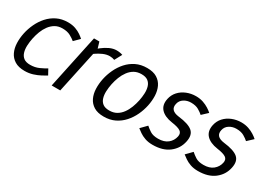

<svg xmlns="http://www.w3.org/2000/svg" viewBox="-16 -1025 2129 1550"><g transform="rotate(30 1048.5 -250.0)"><path d="M196.7 8Q139.2 8 103.8 -14Q68.3 -36 50.8 -73Q33.3 -110 31.7 -156Q30 -202 40 -250Q50 -298 71.6 -344Q93.2 -390 126.2 -427Q159.3 -464 204.2 -486Q249.2 -508 306.7 -508L292.5 -442.8Q253.5 -442.8 225 -426.1Q196.5 -409.3 176 -381.7Q155.5 -354 142.3 -319.7Q129.2 -285.3 122 -250Q114.7 -214.7 113.2 -180.2Q111.7 -145.8 120.2 -117.8Q128.7 -89.7 150.2 -73.3Q171.8 -57 210.8 -57ZM195.7 8 209.8 -57Q255.3 -57 292.3 -73.9Q329.3 -90.8 352.8 -105.8L380.7 -55Q362.7 -44 334.3 -29Q306 -14 271 -3Q236 8 195.7 8ZM413.8 -395Q396.5 -410 366.8 -426.4Q337.2 -442.8 291.7 -442.8L305.8 -508Q346.2 -508 376.6 -497Q407 -486 428.3 -471.1Q449.7 -456.2 462.7 -444.2Z M734.2 -439.7 759 -508ZM536.3 -430 619.2 -440 525.3 0H445.3ZM779.2 -431.3Q769.3 -435.2 758.1 -437.4Q746.8 -439.7 734.2 -439.7L759 -508Q775 -508 789.2 -505.6Q803.5 -503.2 815.5 -498.8ZM619.2 -440 536.3 -430 551.3 -500H601.3ZM557 -346.7 532.8 -355Q532.8 -355 545.5 -370.5Q558.2 -386 580.6 -408.8Q603 -431.5 631.9 -454.2Q660.8 -477 693.9 -492.5Q727 -508 760 -508L735.2 -439.7Q704.7 -439.7 673 -425.7Q641.3 -411.7 615.2 -393.2Q589 -374.7 573 -360.7Q557 -346.7 557 -346.7Z M777 -250Q787 -298 808.6 -344Q830.2 -390 863.2 -427Q896.3 -464 941.2 -486Q986.2 -508 1043.7 -508Q1101.2 -508 1136.6 -486Q1172 -464 1189.5 -427Q1207 -390 1208.7 -344Q1210.3 -298 1200.3 -250Q1190.3 -202 1168.8 -156Q1147.2 -110 1114.1 -73Q1081 -36 1036.1 -14Q991.2 8 933.7 8Q876.2 8 840.8 -14Q805.3 -36 787.8 -73Q770.3 -110 768.7 -156Q767 -202 777 -250ZM859 -250Q851.7 -214.7 850.2 -180.2Q848.8 -145.8 857.3 -117.8Q865.8 -89.7 887.4 -73.3Q909 -57 947.8 -57Q986.7 -57 1015.2 -73.3Q1043.7 -89.7 1064.2 -117.8Q1084.7 -145.8 1097.8 -180.2Q1111 -214.7 1118.3 -250Q1125.5 -285.3 1127 -319.2Q1128.5 -353.2 1120 -381.2Q1111.5 -409.3 1089.9 -425.7Q1068.3 -442 1029.5 -442Q990.7 -442 962.2 -425.7Q933.7 -409.3 913.1 -381.2Q892.5 -353.2 879.3 -319.2Q866.2 -285.3 859 -250Z M1389 8 1403.2 -57Q1459.3 -57 1492.5 -84Q1525.7 -111 1534.7 -153Q1542.2 -186.7 1518.3 -202.8Q1494.5 -218.8 1435.7 -227L1459 -295Q1554 -284 1591.6 -252Q1629.2 -220 1614.7 -153Q1600.2 -82 1542.3 -37Q1484.5 8 1389 8ZM1499 -508 1489.8 -443Q1453.7 -443 1424.8 -424.6Q1395.8 -406.2 1388.7 -372.7Q1373.3 -306 1459 -295L1435.7 -227Q1364.2 -237.5 1329.9 -274.4Q1295.7 -311.3 1308.7 -372.7Q1317.8 -414.8 1345.4 -445.1Q1373 -475.3 1413.6 -491.7Q1454.2 -508 1499 -508ZM1230.3 -55 1283.2 -109Q1301.7 -92 1328.9 -74.5Q1356.2 -57 1403.2 -57L1389 8Q1348.7 8 1317.8 -3Q1287 -14 1265.7 -29Q1244.3 -44 1230.3 -55ZM1605.7 -395.3Q1589.2 -410.5 1561.5 -426.8Q1533.8 -443 1489.8 -443L1499 -508Q1536.2 -508 1566.7 -497.5Q1597.2 -487 1620.2 -472.2Q1643.3 -457.3 1657.7 -444Z M1812 8 1826.2 -57Q1882.3 -57 1915.5 -84Q1948.7 -111 1957.7 -153Q1965.2 -186.7 1941.3 -202.8Q1917.5 -218.8 1858.7 -227L1882 -295Q1977 -284 2014.6 -252Q2052.2 -220 2037.7 -153Q2023.2 -82 1965.3 -37Q1907.5 8 1812 8ZM1922 -508 1912.8 -443Q1876.7 -443 1847.8 -424.6Q1818.8 -406.2 1811.7 -372.7Q1796.3 -306 1882 -295L1858.7 -227Q1787.2 -237.5 1752.9 -274.4Q1718.7 -311.3 1731.7 -372.7Q1740.8 -414.8 1768.4 -445.1Q1796 -475.3 1836.6 -491.7Q1877.2 -508 1922 -508ZM1653.3 -55 1706.2 -109Q1724.7 -92 1751.9 -74.5Q1779.2 -57 1826.2 -57L1812 8Q1771.7 8 1740.8 -3Q1710 -14 1688.7 -29Q1667.3 -44 1653.3 -55ZM2028.7 -395.3Q2012.2 -410.5 1984.5 -426.8Q1956.8 -443 1912.8 -443L1922 -508Q1959.2 -508 1989.7 -497.5Q2020.2 -487 2043.2 -472.2Q2066.3 -457.3 2080.7 -444Z"/></g></svg>

Font: Epunda Sans Light
Style: Italic
Weight: 300
Italic angle: -12.0243°
Designer: Simon Atzbach
Foundry: typofactur
Version: Version 2.204